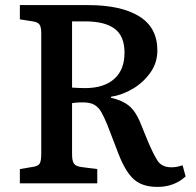

<svg xmlns="http://www.w3.org/2000/svg" viewBox="-20 -720 771 754"><path d="M598 14Q539 14 506 -15.5Q473 -45 446 -114L401 -231Q389 -260 378 -279.5Q367 -299 350.5 -308.5Q334 -318 304 -318Q280 -318 263 -315V-114Q263 -89 270 -78Q277 -67 300 -64L362 -56V0H58V-56L111 -65Q130 -68 136 -78Q142 -88 142 -116V-589Q142 -613 135.5 -623Q129 -633 109 -636L58 -644V-700H326Q455 -700 526.5 -656Q598 -612 598 -522Q598 -474 571 -435.5Q544 -397 502.5 -372Q461 -347 416 -340V-336Q460 -326 485.5 -305.5Q511 -285 529 -243L560 -167Q581 -117 598 -90Q615 -63 653 -63Q662 -63 672 -64.5Q682 -66 697 -71L709 -27Q687 -7 659.5 3.5Q632 14 598 14ZM314 -374Q388 -374 428.5 -410Q469 -446 469 -513Q469 -578 430.5 -607Q392 -636 315 -636H263V-376Q280 -375 292 -374.5Q304 -374 314 -374Z"/></svg>

Font: Literata 12pt Medium
Style: Regular
Weight: 500
Designer: Latin by Veronika Burian and Jose Scaglione. Greek by Irene Vlachou. Cyrillic by Vera Evstafieva.
Foundry: TypeTogether
Version: Version 3.002